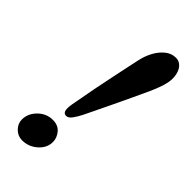

<svg xmlns="http://www.w3.org/2000/svg" viewBox="-214 -698 761 761"><g transform="rotate(45 166.5 -317.5)"><path d="M138.3 -177.9Q126.3 -177.9 122.4 -189.3Q118.4 -200.7 123.2 -228.4Q133.1 -283.7 142.5 -332.2Q152 -380.6 160.6 -420.9Q169.2 -461.2 175.3 -490.8Q181.5 -520.5 185.5 -537.9Q191.7 -566.5 205.4 -591.7Q219.2 -616.9 239.1 -632.9Q259 -649 284.3 -649Q303.2 -649 316.4 -633.6Q329.7 -618.2 332.4 -589.7Q335.1 -561.2 319.1 -519.9Q315.9 -509.8 303.9 -483Q291.9 -456.3 273.5 -417.2Q255.1 -378.2 232.1 -330Q209 -281.9 183 -228.4Q171.9 -206.7 161.1 -192.3Q150.4 -177.9 138.3 -177.9ZM83.4 14Q59.1 14 41.8 -3.6Q24.5 -21.3 24.5 -43.7Q24.5 -77.7 50.8 -103.7Q77.2 -129.8 112.9 -129.8Q142.9 -129.8 159 -110.1Q175 -90.4 175 -67.9Q175 -35 147.4 -10.5Q119.7 14 83.4 14Z"/></g></svg>

Font: EB Garamond
Style: Italic
Weight: 400
Italic angle: -17.2°
Designer: Georg Duffner and Octavio Pardo
Foundry: Georg Duffner
Version: Version 1.001